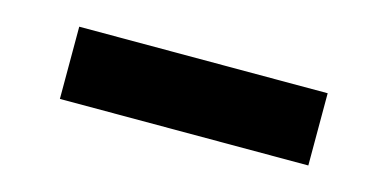

<svg xmlns="http://www.w3.org/2000/svg" viewBox="-31 -461 646 321"><g transform="rotate(15 292.5 -300.5)"><path d="M78 -238V-363H508V-238Z"/></g></svg>

Font: DM Sans 12pt Black
Style: Regular
Weight: 900
Version: Version 4.004;gftools[0.9.30]